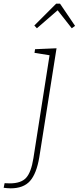

<svg xmlns="http://www.w3.org/2000/svg" viewBox="-117 -789 429 1046"><path d="M84 -635 70 -650 189 -769H210L292 -648L274 -635L197 -733ZM-97 234 -92 209Q-85 209 -77.5 209.5Q-70 210 -64 210Q-2 210 25.5 179.5Q53 149 65 73L153 -488L71 -501L74 -521L191 -526L97 68Q82 157 46.5 197Q11 237 -59 237Q-70 237 -78.5 236Q-87 235 -97 234Z"/></svg>

Font: Bitter ExtraLight
Style: Italic
Weight: 200
Italic angle: -9°
Designer: Sol Matas, and Bitter project Authors
Foundry: Sol Matas
Version: Version 2.001